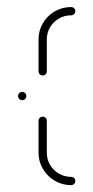

<svg xmlns="http://www.w3.org/2000/svg" viewBox="-20 -539 272 559"><path d="M32.6 -259.3Q32.6 -264.4 36.3 -268Q40 -271.5 44.8 -271.5Q49.6 -271.5 53.1 -268Q56.7 -264.4 56.7 -259.3Q56.7 -254.4 53.3 -250.9Q50 -247.4 44.8 -247.4Q39.6 -247.4 36.1 -250.9Q32.6 -254.4 32.6 -259.3ZM199.3 -12.2Q199.3 -7 195.7 -3.5Q192.2 0 187 0Q161.1 0 139.4 -12.8Q117.8 -25.6 105 -47.2Q92.2 -68.9 92.2 -94.4V-187.4Q92.2 -192.2 95.7 -195.7Q99.3 -199.3 104.4 -199.3Q109.6 -199.3 113 -195.9Q116.3 -192.6 116.3 -187.4V-94.4Q116.3 -75.2 125.7 -59.1Q135.2 -43 151.5 -33.5Q167.8 -24.1 187 -24.1Q192.2 -24.1 195.7 -20.7Q199.3 -17.4 199.3 -12.2ZM104.4 -319.3Q99.3 -319.3 95.7 -322.8Q92.2 -326.3 92.2 -331.5V-424.4Q92.2 -450 105 -471.7Q117.8 -493.3 139.4 -505.9Q161.1 -518.5 187 -518.5Q192.2 -518.5 195.7 -515.2Q199.3 -511.9 199.3 -506.7Q199.3 -501.5 195.7 -498Q192.2 -494.4 187 -494.4Q167.8 -494.4 151.5 -485Q135.2 -475.6 125.7 -459.4Q116.3 -443.3 116.3 -424.4V-331.5Q116.3 -326.3 113 -322.8Q109.6 -319.3 104.4 -319.3Z"/></svg>

Font: 26F Galaxy Hebrew Thin
Style: Regular
Weight: 100
Designer: C₂₉H₂₅N₃O₅
Version: Version 1.000